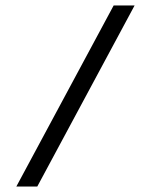

<svg xmlns="http://www.w3.org/2000/svg" viewBox="-20 -686 555 706"><path d="M475 -666 117 0H40L398 -666Z"/></svg>

Font: Sulphur Point
Style: Regular
Weight: 400
Designer: Noponies / Dale Sattler
Foundry: Noponies
Version: Version 1.000; ttfautohint (v1.8)